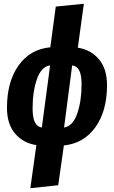

<svg xmlns="http://www.w3.org/2000/svg" viewBox="-20 -777 605 1019"><path d="M319 -5 289 206 141 222 173 -7Q104 -17 60.5 -67.5Q17 -118 17 -205Q17 -343 78.5 -429.5Q140 -516 247 -526L276 -742L425 -757L393 -524Q462 -513 505 -462.5Q548 -412 548 -325Q548 -188 486.5 -102Q425 -16 319 -5ZM413 -329Q413 -379 400.5 -403Q388 -427 363 -430L320 -100Q367 -108 390 -174.5Q413 -241 413 -329ZM153 -201Q153 -153 165 -128.5Q177 -104 202 -100L246 -430Q200 -424 176.5 -358.5Q153 -293 153 -201Z"/></svg>

Font: Fira Sans Extra Condensed
Style: Bold Italic
Weight: 700
Width: 3
Italic angle: -8°
Designer: Carrois Corporate & Edenspiekermann AG
Foundry: Carrois Corporate GbR & Edenspiekermann AG
Version: Version 4.203